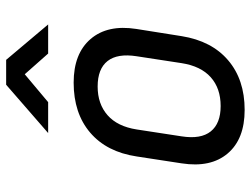

<svg xmlns="http://www.w3.org/2000/svg" viewBox="-118 -708 835 640"><g transform="rotate(-90 300.0 -387.5)"><path d="M254 10Q157 10 109 -46.5Q61 -103 76 -200L99 -350Q114 -450 178.5 -505Q243 -560 345 -560Q442 -560 490.5 -503.5Q539 -447 524 -351L500 -200Q484 -100 419.5 -45Q355 10 254 10ZM267 -70Q326 -70 363 -103Q400 -136 410 -200L433 -350Q443 -414 417 -447Q391 -480 332 -480Q274 -480 236.5 -447Q199 -414 189 -350L166 -200Q156 -136 182.5 -103Q209 -70 267 -70ZM177 -645 338 -785H421L539 -645H442L373 -723L280 -645Z"/></g></svg>

Font: JetBrains Mono NL
Style: Italic
Weight: 400
Italic angle: -9°
Monospace: yes
Designer: Philipp Nurullin, Konstantin Bulenkov
Foundry: JetBrains
Version: Version 2.305; ttfautohint (v1.8.4.7-5d5b)